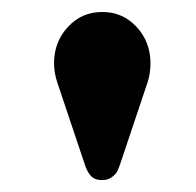

<svg xmlns="http://www.w3.org/2000/svg" viewBox="-20 -745 325 319"><path d="M69.8 -640.1Q69.8 -675.3 92.8 -700.2Q115.7 -725.1 149.9 -725.1Q184.1 -725.1 207 -700.2Q230 -675.3 230 -640.1Q230 -622.6 225.1 -607.9L180.2 -474.1Q177.2 -464.8 174.6 -460Q171.9 -455.1 165.5 -450.4Q159.2 -445.8 149.9 -445.8Q136.7 -445.8 130.4 -453.4Q124 -460.9 120.1 -474.1L75.2 -607.9Q69.8 -624 69.8 -640.1Z"/></svg>

Font: Miedinger*
Style: Bold
Weight: 700
Version: Version 001.000